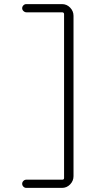

<svg xmlns="http://www.w3.org/2000/svg" viewBox="-20 -790 496 935"><path d="M283 85Q292 85 292 77V-721Q292 -730 282 -730H109Q101 -730 94.5 -736Q88 -742 88 -750Q88 -758 94 -764Q100 -770 108 -770H282Q305 -770 321.5 -753Q338 -736 338 -713V68Q338 91 321.5 108Q305 125 282 125H108Q100 125 94 119Q88 113 88 105Q88 97 94 91Q100 85 108 85Z"/></svg>

Font: Rounded Mplus 1c Light
Style: Regular
Weight: 300
Version: Version 1.059.20150529